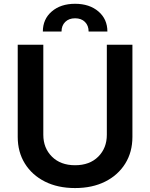

<svg xmlns="http://www.w3.org/2000/svg" viewBox="-20 -958 773 989"><path d="M530.3 -727.5H662.1V-252.9Q662.1 -174.8 625.2 -115.5Q588.4 -56.2 522 -22.7Q455.6 10.7 366.7 10.7Q277.8 10.7 211.4 -22.7Q145 -56.2 108.2 -115.5Q71.3 -174.8 71.3 -252.9V-727.5H203.1V-263.7Q203.1 -195.3 247.6 -151.1Q292 -106.9 366.7 -106.9Q441.9 -106.9 486.1 -151.1Q530.3 -195.3 530.3 -263.7ZM200.7 -795.4Q200.7 -859.4 246.6 -898.9Q292.5 -938.5 366.7 -938.5Q440.9 -938.5 487.1 -898.9Q533.2 -859.4 533.2 -795.4H436.5Q436.5 -826.2 417.7 -845Q398.9 -863.8 366.7 -863.8Q335 -863.8 315.9 -845Q296.9 -826.2 296.9 -795.4Z"/></svg>

Font: Inter Semi Bold
Style: Regular
Weight: 600
Designer: Rasmus Andersson
Foundry: rsms
Version: Version 4.000;git-e0f93cc